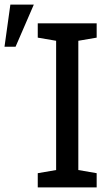

<svg xmlns="http://www.w3.org/2000/svg" viewBox="-21 -812 479 832"><path d="M142.6 0V-61.5L222.2 -75.2V-635.3L142.6 -648.9V-710.9H397.9V-648.9L318.4 -635.3V-75.2L397.9 -61.5V0ZM-1.5 -609.4 23.9 -792H125.5L46.4 -609.4Z"/></svg>

Font: Roboto Slab LO
Style: Regular
Weight: 400
Designer: Google
Version: Version 2.000